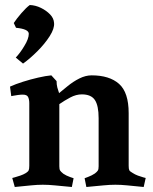

<svg xmlns="http://www.w3.org/2000/svg" viewBox="-20 -738 613 767"><path d="M217 -322V-74Q217 -62 220 -57Q223 -52 233 -44Q245 -36 259.5 -31Q274 -26 274 -26L267 9Q224 5 198.5 2.5Q173 0 151 0Q129 0 104.5 2.5Q80 5 39 9L29 -27Q29 -27 38.5 -29.5Q48 -32 61 -36.5Q74 -41 82 -46Q92 -52 94.5 -57.5Q97 -63 97 -76V-326Q97 -340 92.5 -350Q88 -360 71 -360Q62 -360 51.5 -358.5Q41 -357 33 -355.5Q25 -354 25 -354L20 -392Q42 -402 72 -411.5Q102 -421 132.5 -428Q163 -435 185 -437L206 -414Q206 -400 209 -388.5Q212 -377 216 -366L249 -393Q272 -412 297 -424.5Q322 -437 346 -437Q417 -437 455.5 -403Q494 -369 494 -286V-76Q494 -63 496.5 -58Q499 -53 510 -47Q519 -41 531 -36.5Q543 -32 552.5 -29.5Q562 -27 562 -27L554 9Q513 5 488 2.5Q463 0 441 0Q419 0 393.5 2.5Q368 5 325 9L318 -26Q318 -26 332.5 -31.5Q347 -37 359 -45Q368 -52 371 -57Q374 -62 374 -74V-266Q374 -316 359 -338.5Q344 -361 307 -361Q284 -361 260.5 -348.5Q237 -336 217 -322ZM99 -718Q122 -717 143.5 -706.5Q165 -696 180 -680.5Q195 -665 196 -646Q198 -624 178.5 -593.5Q159 -563 129.5 -533.5Q100 -504 72 -484L43 -508Q61 -527 77 -554Q95 -583 95 -603Q95 -622 44 -627L35 -646Q46 -663 65.5 -685.5Q85 -708 99 -718Z"/></svg>

Font: Buenard
Style: Regular
Weight: 400
Version: Version 2.000